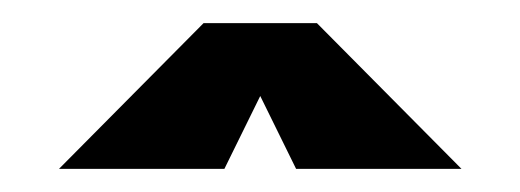

<svg xmlns="http://www.w3.org/2000/svg" viewBox="-20 -708 450 166"><path d="M31 -562 156 -688H254L379 -562H236L205 -625L174 -562Z"/></svg>

Font: CostaRica
Style: Normal
Weight: 900
Version: Version 1.3